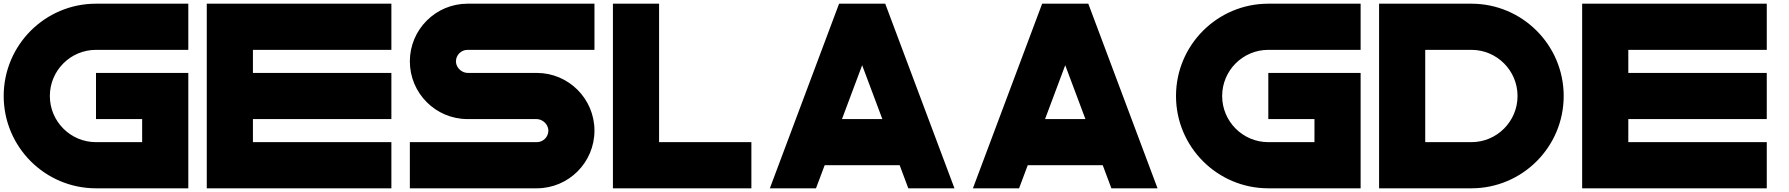

<svg xmlns="http://www.w3.org/2000/svg" viewBox="-20 -820 9690 1040"><path d="M500 -550H1000V-800H500C224 -800 0 -576 0 -300C0 -24 224 200 500 200H1000V-425H500V-175H750V-50H500C362 -50 250 -162 250 -300C250 -438 362 -550 500 -550Z M1100 200H1350H2100V-50H1350V-175H2100V-425H1350V-550H2100V-800H1100Z M2200 -487.5C2200 -315 2340 -175 2512.5 -175H2884.9C2885.2 -175 2885.8 -175 2886.2 -175C2917.6 -175 2946.1 -149.7 2950 -118.6C2950.2 -117 2950.3 -114.3 2950.3 -112.6C2950.3 -78.1 2922.2 -50 2887.6 -50H2887.5H2200V200H2887.5C3060 200 3200 60 3200 -112.5C3200 -285 3060 -425 2887.5 -425H2515.1C2514.8 -425 2514.2 -425 2513.8 -425C2482.4 -425 2453.9 -450.3 2450 -481.4C2449.8 -483 2449.7 -485.7 2449.7 -487.4C2449.7 -521.9 2477.8 -550 2512.4 -550H2512.5H3200V-800H2512.5C2340 -800 2200 -660 2200 -487.5Z M4050 200V-50H3550V-800H3300V200Z M4525 -800 4150 200H4400L4446.9 75H4853.2L4900 200H5150L4775 -800ZM4540.7 -175 4650 -466.7 4759.4 -175Z M5625 -800 5250 200H5500L5546.9 75H5953.2L6000 200H6250L5875 -800ZM5640.7 -175 5750 -466.7 5859.4 -175Z M6850 -550H7350V-800H6850C6574 -800 6350 -576 6350 -300C6350 -24 6574 200 6850 200H7350V-425H6850V-175H7100V-50H6850C6712 -50 6600 -162 6600 -300C6600 -438 6712 -550 6850 -550Z M7950 -800H7450V200H7950C8226 200 8450 -24 8450 -300C8450 -576 8226 -800 7950 -800ZM8200 -300C8200 -162 8088 -50 7950 -50H7700V-550H7950C8088 -550 8200 -438 8200 -300Z M8550 200H8800H9550V-50H8800V-175H9550V-425H8800V-550H9550V-800H8550Z"/></svg>

Font: Kubos
Style: Regular
Weight: 400
Version: Version 001.000